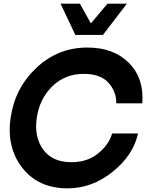

<svg xmlns="http://www.w3.org/2000/svg" viewBox="-20 -1020 855 1050"><path d="M311 -1000H417L477 -892L568 -1000H674L543 -829H392ZM350 10Q190 10 102.5 -101.5Q15 -213 38 -375Q61 -538 179 -649Q297 -760 458 -760Q602 -760 685.5 -675.5Q769 -591 758 -455H616Q617 -518 573.5 -567Q530 -616 438 -616Q335 -616 265.5 -547.5Q196 -479 181 -375Q166 -270 216.5 -201.5Q267 -133 370 -133Q459 -133 518 -182Q577 -231 593 -290H735Q708 -170 595.5 -80Q483 10 350 10Z"/></svg>

Font: Oakes Grotesk Bold
Style: Italic
Weight: 700
Italic angle: -8°
Designer: Samuel Oakes
Foundry: Samuel Oakes
Version: Version 1.000;PS 001.000;hotconv 1.0.88;makeotf.lib2.5.64775